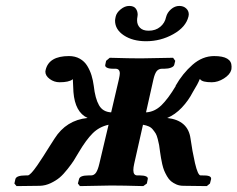

<svg xmlns="http://www.w3.org/2000/svg" viewBox="-20 -630 805 651"><path d="M619.1 -574.2Q610.4 -538.1 567.6 -514.2Q524.9 -490.2 475.1 -490.2Q430.2 -490.2 400.1 -510Q370.1 -529.8 370.1 -560.1Q370.1 -563.5 372.1 -573.2Q375 -586.9 389.2 -598.4Q403.3 -609.9 418 -609.9Q433.6 -609.9 440.2 -601.1Q446.8 -592.3 446.8 -580.1Q446.8 -578.6 446.3 -575.7Q445.8 -572.8 445.8 -571.8Q444.8 -567.9 444.8 -561Q444.8 -545.9 454.6 -535.9Q464.4 -525.9 483.9 -525.9Q507.8 -525.9 523.4 -539.1Q539.1 -552.2 543 -571.8Q546.9 -587.4 559.8 -598.6Q572.8 -609.9 587.9 -609.9Q602.1 -609.9 611.1 -601.6Q620.1 -593.3 620.1 -581.1Q620.1 -580.1 619.6 -577.6Q619.1 -575.2 619.1 -574.2ZM464.8 -207 435.1 -75.2Q432.1 -62 432.1 -53.2Q432.1 -35.2 445.8 -35.2H455.1Q467.8 -35.2 475.1 -32Q482.4 -28.8 481 -22.9L478 -7.8L465.8 1Q396 -1 356.9 -1L251 1L244.1 -7.8L248 -22.9Q251 -35.2 279.8 -35.2H288.1Q299.3 -35.2 305.7 -44.9Q312 -54.2 316.9 -75.2L348.1 -207Q316.4 -200.2 293.9 -177.7Q272 -155.8 247.1 -113.8L230 -85.4Q223.6 -75.2 209.2 -56.9Q194.8 -38.6 182.4 -28.1Q169.9 -17.6 151.9 -9Q133.8 -0.5 115.2 0L36.1 1L28.8 -7.8L32.2 -22.9Q35.6 -35.2 66.9 -35.2H74.2Q78.1 -35.2 86.2 -43.5Q94.2 -51.8 106.4 -69.3L126.5 -99.6L148.4 -134.3Q163.1 -157.2 165 -160.2Q204.6 -222.7 276.9 -230Q234.4 -249.5 229 -317.9Q227.1 -350.1 227.1 -357.9V-361.8L226.1 -360.8Q213.4 -351.1 182.1 -351.1Q163.6 -351.1 148.7 -362.1Q133.8 -373 133.8 -387.2Q133.8 -388.2 134.3 -390.1Q134.8 -392.1 134.8 -393.1Q146 -439.9 213.9 -439.9Q234.9 -439.9 250.7 -430.9Q266.6 -421.9 275.9 -406.5Q285.2 -391.1 290.3 -374.5Q295.4 -357.9 297.9 -338.9Q302.7 -295.9 315.7 -273.2Q328.6 -250.5 356.9 -249L382.8 -359.9Q386.2 -375 386.2 -380.9Q386.2 -397 371.1 -397H362.8Q349.6 -397 342.5 -400.6Q335.4 -404.3 336.9 -410.2L339.8 -423.8L352.1 -434.1Q420.9 -432.1 457 -432.1L566.9 -434.1L574.2 -423.8L570.8 -410.2Q569.3 -404.3 559.8 -400.6Q550.3 -397 538.1 -397H529.8Q518.1 -397 511.2 -388.7Q504.4 -379.9 500 -359.9L475.1 -249Q503.9 -250.5 527.1 -272.9Q550.3 -295.4 576.2 -338.9H575.2Q599.1 -380.9 632.8 -410.4Q666.5 -439.9 706.1 -439.9Q765.1 -439.9 765.1 -404.8Q765.1 -397 764.2 -393.1Q759.8 -377 739.3 -364Q718.8 -351.1 698.2 -351.1Q666 -351.1 659.2 -360.8L657.2 -361.8Q651.4 -346.2 633.8 -317.9Q619.1 -289.1 596.4 -265.1Q573.7 -241.2 546.9 -230Q617.7 -222.2 626 -160.2Q631.8 -118.2 641.1 -77.1Q650.9 -35.2 660.2 -35.2H667Q673.3 -35.2 678 -34.9Q682.6 -34.7 687.3 -33.4Q691.9 -32.2 694.1 -29.5Q696.3 -26.9 695.8 -22.9L691.9 -7.8L681.2 1L602.1 0Q588.9 0 578.1 -4.6Q567.4 -9.3 559.8 -15.6Q552.2 -22 546.1 -32.7Q540 -43.5 536.6 -51.8Q533.2 -60.1 530 -73.7Q526.9 -87.4 525.9 -94.5Q524.9 -101.6 522.9 -113.8L519.5 -138.2Q518.1 -146 514.9 -158.4Q511.7 -170.9 508.1 -177Q504.4 -183.1 498.5 -190.4Q492.7 -197.8 484.4 -201.4Q476.1 -205.1 464.8 -207Z"/></svg>

Font: Linux Libertine G
Style: Semibold Italic
Weight: 600
Italic angle: -11.5°
Designer: Philipp H. Poll
Foundry: Philipp H. Poll
Version: Version 5.1.1